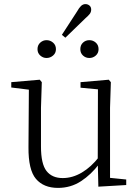

<svg xmlns="http://www.w3.org/2000/svg" viewBox="-20 -903 683 937"><path d="M207 -620Q190 -620 176.5 -632Q163 -644 163 -663Q163 -683 176.5 -695Q190 -707 207 -707Q225 -707 239 -695Q253 -683 253 -663Q253 -644 239 -632Q225 -620 207 -620ZM282 -733 356 -847Q366 -865 375.5 -874Q385 -883 397 -883Q408 -883 416.5 -876Q425 -869 425 -856Q425 -844 417.5 -834.5Q410 -825 397 -814L299 -719ZM416 -620Q398 -620 385 -632Q372 -644 372 -663Q372 -683 385 -695Q398 -707 416 -707Q434 -707 447.5 -695Q461 -683 461 -663Q461 -644 447.5 -632Q434 -620 416 -620ZM263 14Q193 14 155.5 -30Q118 -74 119 -185L121 -478L140 -463L35 -476V-502L174 -514L184 -502L180 -377V-188Q180 -103 207 -68.5Q234 -34 286 -34Q334 -34 379.5 -61Q425 -88 463 -137L482 -103H464Q425 -51 375 -18.5Q325 14 263 14ZM460 8 457 -116V-117L458 -467L373 -475V-502L511 -514L521 -502L517 -377V-35L596 -27V0Z"/></svg>

Font: Noto Serif SC ExtraLight
Style: Regular
Weight: 200
Designer: Ryoko NISHIZUKA 西塚涼子 (kana & ideographs); Frank Grießhammer (Latin, Greek & Cyrillic); Wenlong ZHANG 张文龙 (bopomofo); San
Foundry: Adobe
Version: Version 2.002-H1;hotconv 1.1.0;makeotfexe 2.6.0